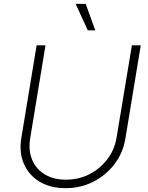

<svg xmlns="http://www.w3.org/2000/svg" viewBox="-20 -962 767 993"><path d="M319.3 11.2Q240.2 11.2 184.3 -22.7Q128.4 -56.6 103.3 -115.5Q78.1 -174.3 90.3 -248.5L169.4 -727.5H215.3L136.2 -247.6Q126 -184.6 146 -136.2Q166 -87.9 211.4 -60.3Q256.8 -32.7 320.8 -32.7Q387.2 -32.7 442.6 -61Q498 -89.4 535.4 -138.7Q572.8 -188 583 -251L662.1 -727.5H708L628.4 -245.1Q616.2 -170.9 572 -113Q527.8 -55.2 462.4 -22Q397 11.2 319.3 11.2ZM434.1 -805.2 371.1 -941.9H423.3L472.7 -805.2Z"/></svg>

Font: Inter ExtraLight
Style: Italic
Weight: 250
Italic angle: -9.3988°
Designer: Rasmus Andersson
Foundry: rsms
Version: Version 4.001;git-66647c0bb